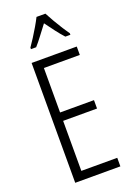

<svg xmlns="http://www.w3.org/2000/svg" viewBox="-176 -1011 744 1075"><g transform="rotate(-20 196.0 -473.5)"><path d="M345 0H76V-714H345V-664H131V-399H333V-349H131V-51H345ZM243 -947Q255 -924 272 -894.5Q289 -865 306 -838.5Q323 -812 334 -797V-788H304Q283 -811 260.5 -840.5Q238 -870 217 -899Q196 -872 172.5 -840.5Q149 -809 130 -788H99V-797Q113 -817 130 -843.5Q147 -870 163 -897.5Q179 -925 190 -947Z"/></g></svg>

Font: Noto Sans ExtraCondensed Light
Style: Regular
Weight: 300
Width: 2
Designer: Monotype Design Team
Foundry: Monotype Imaging Inc.
Version: Version 2.013; ttfautohint (v1.8.4.7-5d5b)